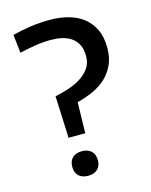

<svg xmlns="http://www.w3.org/2000/svg" viewBox="-114 -823 705 899"><g transform="rotate(-15 239.0 -373.0)"><path d="M157 -210 149 -396Q182 -403 215.5 -414Q249 -425 275.5 -442Q302 -459 319 -483Q336 -507 336 -542Q336 -575 324.5 -597Q313 -619 293.5 -632.5Q274 -646 248.5 -651.5Q223 -657 196 -657Q156 -657 117 -650.5Q78 -644 43 -636L33 -725Q77 -736 122 -742.5Q167 -749 215 -749Q262 -749 303.5 -738Q345 -727 375.5 -703.5Q406 -680 424 -643Q442 -606 442 -553Q442 -504 424.5 -468Q407 -432 379 -407.5Q351 -383 315 -367.5Q279 -352 242 -343L239 -210V-193H157ZM201 3Q172 3 155.5 -12.5Q139 -28 139 -56Q139 -85 155.5 -100.5Q172 -116 201 -116Q230 -116 246.5 -100.5Q263 -85 263 -56Q263 -28 246.5 -12.5Q230 3 201 3Z"/></g></svg>

Font: Encode Sans Wide
Style: Medium
Weight: 500
Designer: Pablo Impallari, Andres Torresi
Foundry: Pablo Impallari, Andres Torresi
Version: Version 1.000; ttfautohint (v1.00) -l 8 -r 50 -G 200 -x 14 -